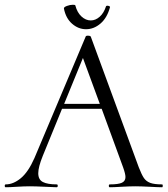

<svg xmlns="http://www.w3.org/2000/svg" viewBox="-32 -788 705 808"><path d="M650 0Q633 0 599 -2Q559 -4 537 -4Q515 -4 479 -2Q447 0 430 0Q426 0 426 -6Q426 -12 430 -12Q466 -12 481 -19Q496 -26 496 -43Q496 -56 486 -84L396 -330H229L148 -132Q129 -85 129 -59Q129 -32 148.5 -22Q168 -12 207 -12Q211 -12 211 -6Q211 0 206 0Q194 0 158 -2Q116 -4 94 -4Q70 -4 38 -2Q10 0 -8 0Q-12 0 -12 -6Q-12 -12 -8 -12Q24 -12 55.5 -38Q87 -64 113 -123L329 -635Q331 -638 338 -638Q347 -638 350 -634L552 -84Q564 -53 573.5 -39Q583 -25 600 -18.5Q617 -12 650 -12Q653 -12 653 -6Q653 0 650 0ZM238 -351H388L317 -544ZM237 -752Q236 -758 249.5 -763Q263 -768 275 -768Q285 -768 285 -765Q293 -735 311 -718.5Q329 -702 350 -702Q370 -702 387.5 -717.5Q405 -733 414 -761Q415 -764 420 -764Q424 -764 428 -762Q432 -760 431 -758Q419 -713 391 -689Q363 -665 330 -665Q298 -665 271.5 -688Q245 -711 237 -752Z"/></svg>

Font: Cormorant Upright
Style: Regular
Weight: 400
Designer: Christian Thalmann (Catharsis Fonts)
Foundry: Catharsis Fonts
Version: Version 3.302